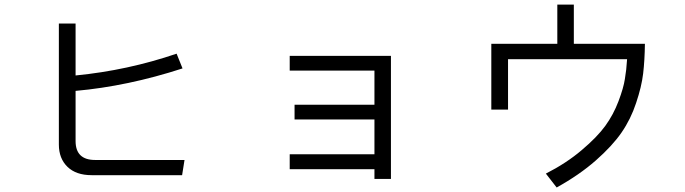

<svg xmlns="http://www.w3.org/2000/svg" viewBox="-20 -789 3040 852"><path d="M241.2 -147.5Q241.2 -282.2 241.2 -684.6Q259.8 -684.6 315.4 -684.6Q315.4 -627 315.4 -454.1Q545.9 -476.6 763.7 -550.8Q772.5 -529.3 790 -485.4Q545.9 -406.2 315.4 -385.7Q315.4 -311.5 315.4 -163.1Q315.4 -79.1 402.3 -79.1Q534.2 -79.1 798.8 -79.1Q795.9 -62.5 788.1 -11.7Q687.5 -11.7 386.7 -11.7Q317.4 -11.7 279.3 -48.8Q241.2 -85.9 241.2 -147.5Z M1265.6 -38.1Q1265.6 -54.7 1265.6 -104.5Q1359.4 -104.5 1641.6 -104.5Q1641.6 -143.6 1641.6 -258.8Q1552.7 -258.8 1287.1 -258.8Q1287.1 -275.4 1287.1 -324.2Q1376 -324.2 1641.6 -324.2Q1641.6 -362.3 1641.6 -475.6Q1547.9 -475.6 1265.6 -475.6Q1265.6 -492.2 1265.6 -541Q1377.9 -541 1714.8 -541Q1714.8 -404.3 1714.8 4.9Q1696.3 4.9 1641.6 4.9Q1641.6 -5.9 1641.6 -38.1Q1547.9 -38.1 1265.6 -38.1Z M2160.2 -302.7Q2160.2 -376 2160.2 -594.7Q2233.4 -594.7 2453.1 -594.7Q2453.1 -637.7 2453.1 -768.6Q2471.7 -768.6 2526.4 -768.6Q2526.4 -725.6 2526.4 -594.7Q2605.5 -594.7 2841.8 -594.7Q2840.8 -520.5 2834 -462.9Q2827.1 -404.3 2802.7 -332Q2779.3 -260.7 2738.3 -201.2Q2697.3 -141.6 2624 -77.1Q2550.8 -12.7 2450.2 43Q2434.6 22.5 2402.3 -18.6Q2494.1 -65.4 2561.5 -123Q2629.9 -180.7 2666 -230.5Q2702.1 -280.3 2724.6 -339.8Q2747.1 -399.4 2752.9 -438.5Q2759.8 -477.5 2762.7 -526.4Q2586.9 -526.4 2234.4 -526.4Q2234.4 -470.7 2234.4 -302.7Q2215.8 -302.7 2160.2 -302.7Z"/></svg>

Font: Gothic A1
Style: Regular
Weight: 400
Designer: HanYang I&C Co.,Ltd.
Version: Version 2.50